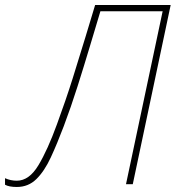

<svg xmlns="http://www.w3.org/2000/svg" viewBox="-60 -734 700 765"><path d="M7 11Q-24 11 -40 2V-24Q-18 -14 7 -14Q56 -14 93 -75.5Q130 -137 167 -239Q202 -334 230 -423Q258 -512 280.5 -586.5Q303 -661 319 -714H620L469 0H442L588 -689H340Q321 -626 298 -549Q275 -472 249 -390Q223 -308 194 -231Q168 -162 142.5 -107Q117 -52 85 -20.5Q53 11 7 11Z"/></svg>

Font: Noto Sans Disp Thin
Style: Italic
Weight: 100
Italic angle: -12°
Designer: Monotype Design Team
Foundry: Monotype Imaging Inc.
Version: Version 2.000;GOOG;noto-source:20170915:90ef993387c0